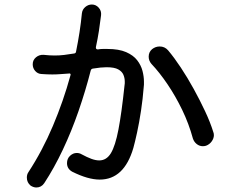

<svg xmlns="http://www.w3.org/2000/svg" viewBox="-20 -809 1040 851"><path d="M405 -600V-598Q405 -590 414 -590Q425 -592 435.5 -592Q446 -592 456 -592Q507 -592 539 -578Q571 -564 588 -542Q605 -520 611.5 -495Q618 -470 618 -447Q618 -440 618 -434Q618 -428 617 -423Q613 -371 605 -318Q597 -265 587.5 -221.5Q578 -178 571 -153Q530 -13 422 -13Q370 -13 300 -48Q277 -61 277 -86Q277 -106 290.5 -118.5Q304 -131 320 -131Q332 -131 342 -125Q366 -112 385 -105Q404 -98 420 -98Q452 -98 471.5 -130Q491 -162 505 -235Q519 -308 532 -431Q533 -435 533 -439.5Q533 -444 533 -448Q533 -463 527 -477.5Q521 -492 504 -501.5Q487 -511 452 -511Q428 -511 392 -505Q384 -504 382 -496Q359 -406 328 -316.5Q297 -227 258.5 -145.5Q220 -64 176 3Q163 22 141 22Q129 22 116 14Q99 0 99 -22Q99 -36 106 -46Q168 -141 214.5 -251Q261 -361 292 -474Q292 -475 292.5 -476Q293 -477 293 -478Q293 -485 284 -483Q267 -482 249 -480.5Q231 -479 212 -479Q201 -479 189 -479.5Q177 -480 163 -481Q147 -482 136 -494.5Q125 -507 125 -524Q125 -543 139.5 -555Q154 -567 173 -566Q200 -563 222 -563Q244 -563 264.5 -565.5Q285 -568 309 -572Q316 -573 317 -580Q326 -624 332.5 -666.5Q339 -709 343 -750Q345 -767 358 -778Q371 -789 387 -789Q405 -789 417.5 -775Q430 -761 428 -742Q424 -708 418.5 -672.5Q413 -637 405 -600ZM925 -225Q928 -218 928 -210Q928 -196 918.5 -182.5Q909 -169 893 -163Q889 -162 886 -161.5Q883 -161 879 -161Q864 -161 852 -170.5Q840 -180 835 -195Q817 -261 787.5 -322Q758 -383 722.5 -435.5Q687 -488 651 -526Q639 -540 639 -558Q639 -578 654 -591Q669 -603 688 -603Q710 -603 725 -586Q752 -554 781.5 -509.5Q811 -465 838.5 -415Q866 -365 889 -316Q912 -267 925 -225Z"/></svg>

Font: Kiwi Maru Medium
Style: Regular
Weight: 500
Designer: Hiroki-Chan
Version: Version 1.100